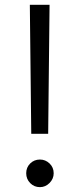

<svg xmlns="http://www.w3.org/2000/svg" viewBox="-20 -770 331 798"><path d="M104 -750H186L180.2 -213.9H109.9ZM146 7.8Q122.1 7.8 105.5 -9Q88.9 -25.9 88.9 -50Q88.9 -74.2 105.5 -90.6Q122.1 -106.9 146 -106.9Q168.9 -106.9 186 -90.6Q203.1 -74.2 203.1 -49.8Q203.1 -26.9 186 -9.5Q168.9 7.8 146 7.8Z"/></svg>

Font: Oakes Grotesk
Style: Regular
Weight: 400
Designer: Samuel Oakes
Foundry: Samuel Oakes
Version: Version 1.0 | wf-rip DC20170320